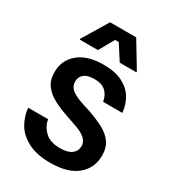

<svg xmlns="http://www.w3.org/2000/svg" viewBox="-174 -795 811 902"><g transform="rotate(30 231.0 -344.0)"><path d="M241.7 12.5Q165.8 12.5 118.3 -12.9Q70.8 -38.3 48.3 -77.9Q25.8 -117.5 22.5 -160H130.8Q135.8 -125 163.8 -97.5Q191.7 -70 246.7 -70Q288.3 -70 309.2 -86.2Q330 -102.5 330 -129.2Q330 -172.5 257.5 -197.5L197.5 -218.3Q155.8 -232.5 121.2 -250.8Q86.7 -269.2 66.2 -296.7Q45.8 -324.2 45.8 -367.5Q45.8 -432.5 94.2 -472.5Q142.5 -512.5 229.2 -512.5Q291.7 -512.5 332.1 -492.1Q372.5 -471.7 393.3 -437.1Q414.2 -402.5 417.5 -360H313.3Q309.2 -390.8 288.3 -411.7Q267.5 -432.5 225 -432.5Q188.3 -432.5 170 -417.5Q151.7 -402.5 151.7 -377.5Q151.7 -352.5 170.4 -336.2Q189.2 -320 227.5 -306.7L286.7 -287.5Q328.3 -272.5 362.1 -254.6Q395.8 -236.7 415.8 -209.2Q435.8 -181.7 435.8 -138.3Q435.8 -70.8 385.8 -29.2Q335.8 12.5 241.7 12.5ZM72.5 -558.3V-563.3L155 -700H296.7L379.2 -563.3V-558.3H289.2L236.7 -640H216.7L170.8 -558.3Z"/></g></svg>

Font: Familjen Grotesk GF Medium
Style: Regular
Weight: 500
Designer: Anders Wikstroem, Jonas Baeckman, Matilda Gysing, Kristian Moeller
Foundry: Familjen STHLM AB
Version: Version 2.000; Beta; Release 4; Build 6